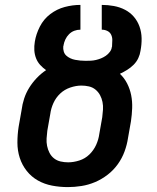

<svg xmlns="http://www.w3.org/2000/svg" viewBox="-20 -755 640 783"><path d="M257 8Q224 8 192.5 2Q161 -4 134.5 -19Q108 -34 89 -58Q70 -82 60.5 -111.5Q51 -141 51 -173.5Q51 -206 56 -238L68 -306Q71 -330 78.5 -353Q86 -376 99 -397Q112 -418 129.5 -436.5Q147 -455 168 -469Q155 -478 144 -490Q133 -502 127 -517.5Q121 -533 120 -550Q119 -567 122 -585Q127 -616 142.5 -646.5Q158 -677 185 -697.5Q212 -718 244 -726.5Q276 -735 308 -735V-634Q295 -634 283 -629.5Q271 -625 261.5 -615.5Q252 -606 246.5 -594Q241 -582 239 -570Q239 -569 239 -568Q239 -567 238 -566Q237 -555 240 -545Q243 -535 250 -528.5Q257 -522 266.5 -517.5Q276 -513 286.5 -511Q297 -509 307.5 -508Q318 -507 329 -507Q329 -507 329 -507Q329 -507 329 -507Q340 -507 350.5 -507.5Q361 -508 371.5 -510.5Q382 -513 392 -517Q402 -521 411.5 -527.5Q421 -534 428 -543.5Q435 -553 436 -563Q437 -564 437 -565.5Q437 -567 437 -568Q438 -580 438 -592Q438 -604 433 -614Q428 -624 417.5 -629Q407 -634 395 -634V-735Q420 -735 444.5 -730.5Q469 -726 490 -715Q511 -704 526 -686.5Q541 -669 549 -646.5Q557 -624 557.5 -599Q558 -574 553 -548Q551 -533 544 -518Q537 -503 525 -491Q513 -479 498.5 -470Q484 -461 469 -454Q487 -437 498.5 -414.5Q510 -392 515 -366.5Q520 -341 519 -314Q518 -287 514 -260L502 -192Q498 -165 488 -137.5Q478 -110 460.5 -85.5Q443 -61 419 -42.5Q395 -24 368 -12.5Q341 -1 312.5 3.5Q284 8 257 8ZM258 -93Q280 -93 303.5 -100.5Q327 -108 344.5 -125Q362 -142 372 -164Q382 -186 385 -209L397 -277Q399 -293 400 -308.5Q401 -324 398 -339Q395 -354 388 -367Q381 -380 369.5 -389.5Q358 -399 343 -402.5Q328 -406 312 -406Q290 -406 266.5 -398Q243 -390 225.5 -373.5Q208 -357 198 -335Q188 -313 185 -290L173 -222Q171 -206 170 -190.5Q169 -175 172 -160Q175 -145 182 -131.5Q189 -118 200.5 -109Q212 -100 227 -96.5Q242 -93 258 -93Z"/></svg>

Font: Iosevka SS04 Extended
Style: Bold Italic
Weight: 700
Width: 7
Italic angle: -9°
Monospace: yes
Designer: Belleve Invis
Foundry: Belleve Invis
Version: Version 19.0.0; ttfautohint (v1.8.4)